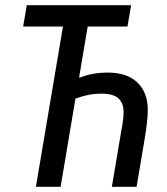

<svg xmlns="http://www.w3.org/2000/svg" viewBox="-20 -718 640 738"><path d="M222 -616H69L83 -698H484L470 -616H317L284 -420H288Q335 -439 394 -439Q469 -439 508.5 -400.5Q548 -362 548 -296Q548 -274 545 -247.5Q542 -221 538 -196L505 0H410L446 -214Q451 -240 453 -257Q455 -274 455 -287Q455 -322 435 -340Q415 -358 371 -358Q342 -358 318.5 -353Q295 -348 270 -339L213 0H118Z"/></svg>

Font: IBM Plex Mono Text
Style: Italic
Weight: 450
Italic angle: -9°
Monospace: yes
Designer: Mike Abbink, Paul van der Laan, Pieter van Rosmalen
Foundry: Bold Monday
Version: Version 2.1